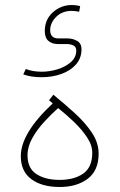

<svg xmlns="http://www.w3.org/2000/svg" viewBox="-20 -748 477 766"><path d="M266.6 -728Q272 -728 281.2 -727.1Q290.5 -726.1 299.8 -723.6L295.9 -701.2Q288.1 -702.6 280.5 -703.6Q272.9 -704.6 266.6 -704.6Q228 -704.6 204.1 -680.7Q180.2 -656.7 180.2 -627.9Q180.2 -594.7 213.4 -594.7H249.5Q270.5 -594.7 287.8 -584.7Q305.2 -574.7 305.2 -551.8Q305.2 -516.1 283.4 -491.2Q261.7 -466.3 225.3 -453.1Q189 -439.9 145.5 -439.9Q104 -439.9 72.8 -451.2L83 -472.7Q110.8 -461.9 146.5 -461.9Q177.2 -461.9 209 -471.4Q240.7 -481 262.5 -500Q284.2 -519 284.2 -546.4Q284.2 -561 272.5 -566.7Q260.7 -572.3 247.1 -572.3H210.4Q188 -572.3 173.3 -584.7Q158.7 -597.2 158.7 -624Q158.7 -670.4 191.2 -699.2Q223.6 -728 266.6 -728ZM190.4 -335.4 175.8 -348.1 192.9 -370.1Q237.3 -334 278.8 -296.1Q320.3 -258.3 346.9 -218.3Q373.5 -178.2 373.5 -134.8Q373.5 -67.9 330.1 -34.9Q286.6 -2 218.3 -2Q147 -2 105 -33.2Q63 -64.5 63 -125Q63 -216.8 190.4 -335.4ZM348.1 -138.7Q348.1 -168.9 327.1 -200.4Q306.2 -231.9 274.7 -262Q243.2 -292 211.9 -316.9Q184.6 -292.5 156.2 -261.7Q127.9 -231 108.9 -197Q89.8 -163.1 89.8 -128.4Q89.8 -76.2 125.7 -53.2Q161.6 -30.3 217.8 -30.3Q275.9 -30.3 312 -55.4Q348.1 -80.6 348.1 -138.7Z"/></svg>

Font: Vazirmatn UI Thin
Style: Regular
Weight: 100
Designer: Saber Rastikerdar
Foundry: Saber Rastikerdar
Version: Version 33.003